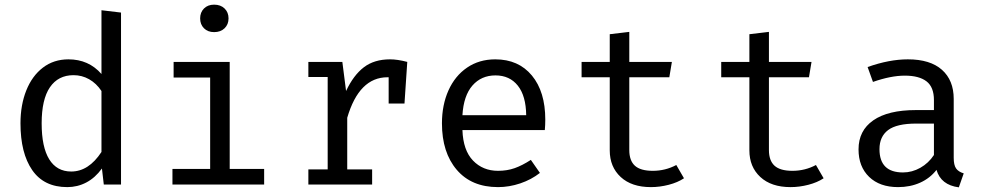

<svg xmlns="http://www.w3.org/2000/svg" viewBox="-20 -793 4240 825"><path d="M500 -739V0H426L418 -69Q389 -29 351 -9Q313 11 269 11Q169 11 118.5 -62Q68 -135 68 -263Q68 -342 93 -404.5Q118 -467 164.5 -502.5Q211 -538 274 -538Q361 -538 416 -475V-749ZM159 -263Q159 -161 191.5 -108.5Q224 -56 286 -56Q361 -56 416 -140V-402Q394 -435 363 -452.5Q332 -470 296 -470Q230 -470 194.5 -418Q159 -366 159 -263Z M962 -714Q962 -688 945 -671.5Q928 -655 900 -655Q873 -655 856.5 -671.5Q840 -688 840 -714Q840 -740 856.5 -756.5Q873 -773 900 -773Q928 -773 945 -756.5Q962 -740 962 -714ZM967 -67H1115V0H721V-67H883V-460H726V-527H967Z M1730 -527 1718 -348H1650V-461H1645Q1523 -461 1472 -287V-65H1579V0H1305V-65H1388V-462H1305V-527H1451L1467 -402Q1499 -470 1543.5 -504Q1588 -538 1656 -538Q1688 -538 1730 -527Z M2120 -59Q2159 -59 2191.5 -70.5Q2224 -82 2261 -106L2300 -50Q2263 -21 2215.5 -5Q2168 11 2120 11Q2006 11 1942.5 -63.5Q1879 -138 1879 -263Q1879 -342 1907 -404.5Q1935 -467 1987 -502.5Q2039 -538 2108 -538Q2208 -538 2265.5 -468.5Q2323 -399 2323 -279Q2323 -256 2321 -234H1967Q1970 -147 2012.5 -103Q2055 -59 2120 -59ZM1967 -298H2241Q2240 -381 2205 -425Q2170 -469 2109 -469Q2048 -469 2010 -425.5Q1972 -382 1967 -298Z M2777 11Q2694 11 2647 -32.5Q2600 -76 2600 -147V-461H2479V-527H2600V-646L2684 -656V-527H2867L2856 -461H2684V-148Q2684 -103 2708 -81Q2732 -59 2785 -59Q2839 -59 2886 -84L2919 -27Q2892 -9 2853.5 1Q2815 11 2777 11Z M3377 11Q3294 11 3247 -32.5Q3200 -76 3200 -147V-461H3079V-527H3200V-646L3284 -656V-527H3467L3456 -461H3284V-148Q3284 -103 3308 -81Q3332 -59 3385 -59Q3439 -59 3486 -84L3519 -27Q3492 -9 3453.5 1Q3415 11 3377 11Z M4121 -48 4100 12Q4023 2 4004 -63Q3976 -27 3933.5 -8Q3891 11 3839 11Q3760 11 3714.5 -33Q3669 -77 3669 -151Q3669 -232 3732.5 -276Q3796 -320 3915 -320H3993V-363Q3993 -419 3961 -443.5Q3929 -468 3868 -468Q3808 -468 3731 -441L3708 -505Q3801 -538 3881 -538Q3977 -538 4027.5 -493Q4078 -448 4078 -368V-115Q4078 -84 4088 -69.5Q4098 -55 4121 -48ZM3993 -127V-262H3917Q3833 -262 3796 -234Q3759 -206 3759 -152Q3759 -52 3860 -52Q3899 -52 3934.5 -72Q3970 -92 3993 -127Z"/></svg>

Font: FiraDG Mono
Style: Regular
Weight: 400
Designer: Carrois Corporate & Edenspiekermann AG
Foundry: Carrois Corporate GbR & Edenspiekermann AG
Version: Version 3.206